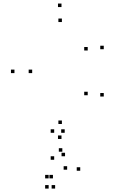

<svg xmlns="http://www.w3.org/2000/svg" viewBox="-20 -772 660 1096"><path d="M333.3 -646.2V-666.2H313.3V-646.2ZM480.7 -483.7V-503.7H460.7V-483.7ZM572.3 -491V-511H552.3V-491ZM331 -731.7V-751.7H311V-731.7ZM62.5 -354.7V-374.7H42.5V-354.7ZM331 21.3V1.3H311V21.3ZM572.3 -221V-241H552.3V-221ZM480.7 -228.3V-248.3H460.7V-228.3ZM333.3 -64.2V-84.2H313.3V-64.2ZM163.7 -354.7V-374.7H143.7V-354.7ZM351.3 120V100H331.3V120ZM349.3 -14V-34H329.3V-14ZM289.3 -14V-34H269.3V-14ZM289.3 140V120H269.3V140ZM363.3 196.7V176.7H343.3V196.7ZM282.2 246.3V226.3H262.2V246.3ZM257.7 246.3V226.3H237.7V246.3ZM257.7 304.5V284.5H237.7V304.5ZM294.7 304.5V284.5H274.7V304.5ZM438 202.7V182.7H418V202.7ZM335.8 94V74H315.8V94Z"/></svg>

Font: Monaspace Neon Dots Var
Style: Regular
Weight: 400
Designer: Riley Cran and the Lettermatic Team
Version: Version 1.100 (Monaspace Neon Dots)